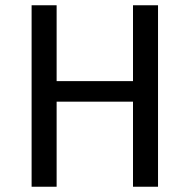

<svg xmlns="http://www.w3.org/2000/svg" viewBox="-20 -709 720 729"><path d="M485 -323H195V0H100V-689H195V-401H485V-689H580V0H485Z"/></svg>

Font: FiraGO
Style: Regular
Weight: 400
Designer: bBox Type
Foundry: bBox Type GmbH
Version: Version 1.001;April 20, 2020;FontCreator 12.0.0.2555 64-bit